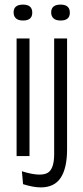

<svg xmlns="http://www.w3.org/2000/svg" viewBox="-20 -677 362 833"><path d="M52 0V-510H108V0ZM80 -588Q59 -588 49 -597.5Q39 -607 39 -623Q39 -657 80 -657Q120 -657 120 -622Q120 -588 80 -588ZM157 136Q141 136 121.5 132.5Q102 129 80 122L75 66Q148 89 181.5 75.5Q215 62 215 -8V-510H271V-29Q271 52 243.5 94Q216 136 157 136ZM243 -588Q222 -588 212 -597.5Q202 -607 202 -623Q202 -657 243 -657Q283 -657 283 -622Q283 -588 243 -588Z"/></svg>

Font: Bricolage Grotesque 48pt ExtraLight
Style: Regular
Weight: 200
Designer: Mathieu Triay
Foundry: Atelier Triay
Version: Version 1.000; ttfautohint (v1.8.4.7-5d5b);gftools[0.9.32]